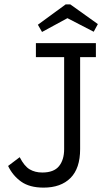

<svg xmlns="http://www.w3.org/2000/svg" viewBox="-20 -847 496 877"><path d="M427 -737 408 -702 288 -764 172 -701 153 -734 280 -827H301ZM418 -586H346V-166Q346 -78 302 -34Q258 10 179 10Q115 10 76.5 -17.5Q38 -45 17 -89L70 -129Q91 -88 115.5 -73.5Q140 -59 173 -59Q226 -59 249.5 -88Q273 -117 273 -166V-586H144V-650H418Z"/></svg>

Font: Zilla Slab
Style: Regular
Weight: 400
Designer: Typotheque.com
Foundry: Typotheque type foundry
Version: Version 1.1; 2017; ttfautohint (v1.6)